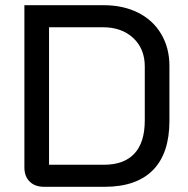

<svg xmlns="http://www.w3.org/2000/svg" viewBox="-20 -720 723 740"><path d="M74 -75V-700H379Q455 -700 512.5 -671Q570 -642 601.5 -588.5Q633 -535 633 -466V-254Q633 -129 569.5 -64.5Q506 0 383 0H150Q115 0 94.5 -20Q74 -40 74 -75ZM380 -85Q458 -85 498 -128Q538 -171 538 -256V-464Q538 -532 493.5 -573.5Q449 -615 376 -615H169V-85Z"/></svg>

Font: Bai Jamjuree Medium
Style: Regular
Weight: 500
Version: Version 1.000; ttfautohint (v1.6)